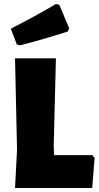

<svg xmlns="http://www.w3.org/2000/svg" viewBox="-20 -938 492 958"><path d="M452 -150 441 -164H250L248 -210L259 -647H55L65 -190L55 0H440ZM276 -914 259 -918C188 -876 113 -835 34 -795L64 -716L81 -712C152 -730 231 -753 319 -781L325 -797Z"/></svg>

Font: Luna Sans Black
Style: Regular
Weight: 900
Designer: Juan Pablo del Peral
Foundry: Huerta Tipografica
Version: Version 2.001; ttfautohint (v1.5)